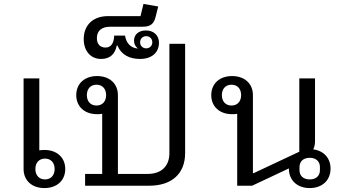

<svg xmlns="http://www.w3.org/2000/svg" viewBox="-20 -945 1755 977"><path d="M206 12C269 12 312 -26 312 -85C312 -144 269 -182 206 -182C197 -182 188 -181 180 -180V-546H100V-85C100 -26 143 12 206 12ZM209 -32C179 -32 160 -53 160 -85C160 -117 179 -138 209 -138C239 -138 258 -117 258 -85C258 -53 239 -32 209 -32Z M413 -60V0H739C854 0 922 -61 922 -166V-722H842V-166C842 -99 801 -60 731 -60H580V-461C580 -520 537 -558 474 -558C411 -558 368 -520 368 -461C368 -402 411 -364 474 -364C483 -364 491 -364 500 -366V-60ZM471 -408C441 -408 422 -429 422 -461C422 -493 441 -514 471 -514C501 -514 520 -493 520 -461C520 -429 501 -408 471 -408Z M494 -645C543 -645 566 -673 574 -713H578C596 -667 639 -645 692 -645C754 -645 789 -679 789 -728C789 -763 764 -790 723 -790C686 -790 662 -770 662 -738C662 -721 669 -708 681 -699L680 -698C644 -702 623 -725 616 -764H561C560 -724 544 -703 517 -703C490 -703 473 -720 473 -751C473 -789 498 -809 541 -809H707C749 -809 764 -827 772 -860L785 -912L710 -925L695 -863H530C453 -863 406 -817 406 -746C406 -683 444 -645 494 -645ZM724 -699C706 -699 693 -712 693 -730C693 -748 706 -761 724 -761C742 -761 755 -748 755 -730C755 -712 742 -699 724 -699Z M1556 12C1619 12 1662 -27 1662 -87C1662 -141 1627 -178 1574 -185C1583 -202 1583 -220 1583 -235V-546H1503V-173L1271 -64H1267V-461C1267 -520 1224 -558 1161 -558C1098 -558 1055 -520 1055 -461C1055 -402 1098 -364 1161 -364C1170 -364 1178 -364 1187 -366V0H1263L1450 -88V-87C1450 -27 1493 12 1556 12ZM1556 -32C1523 -32 1504 -51 1504 -79V-95C1504 -123 1523 -142 1556 -142C1589 -142 1608 -123 1608 -95V-79C1608 -51 1589 -32 1556 -32ZM1158 -408C1128 -408 1109 -429 1109 -461C1109 -493 1128 -514 1158 -514C1188 -514 1207 -493 1207 -461C1207 -429 1188 -408 1158 -408Z"/></svg>

Font: IBM Plex Thai Looped
Style: Regular
Weight: 400
Designer: Mike Abbink, Paul van der Laan, Pieter van Rosmalen, Ben Mitchell, Mark Frömberg
Foundry: Bold Monday
Version: Version 1.0